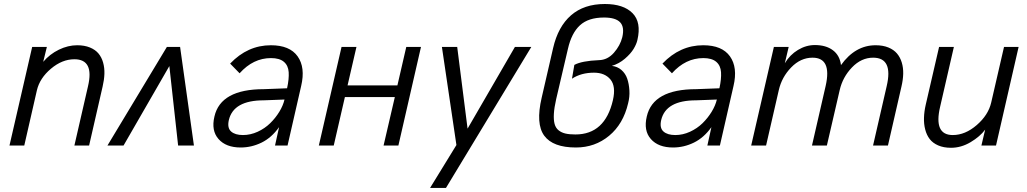

<svg xmlns="http://www.w3.org/2000/svg" viewBox="-20 -720 5082 950"><path d="M26.9 0 139.2 -487.8H211.9L193.8 -414.1Q226.1 -452.1 271.2 -474.1Q316.4 -496.1 361.8 -496.1Q397.9 -496.1 424.8 -485.1Q451.7 -474.1 467.3 -455.3Q482.9 -436.5 490.2 -410.4Q497.6 -384.3 496.6 -354.7Q495.6 -325.2 487.8 -292L420.9 0H348.1L415.5 -293.5Q446.8 -426.8 348.1 -426.8Q287.6 -426.8 232.2 -380.1Q176.8 -333.5 162.6 -273.4L100.1 0Z M511.7 0 805.7 -487.8H871.1L939.5 0H861.3L817.9 -393.1L591.3 0Z M1170.9 9.8Q1098.1 9.8 1061.3 -32Q1024.4 -73.7 1041 -143.6Q1071.8 -278.8 1285.6 -278.8L1400.4 -283.2Q1410.6 -329.6 1408.4 -362.8Q1406.2 -396 1384.5 -414.3Q1362.8 -432.6 1320.8 -432.6Q1232.9 -432.6 1165.5 -357.4L1118.7 -405.3Q1205.1 -496.1 1320.3 -496.1Q1413.6 -496.1 1452.6 -441.2Q1491.7 -386.2 1470.2 -294.9L1402.8 0H1340.8L1360.8 -90.8Q1323.7 -38.6 1274.2 -14.4Q1224.6 9.8 1170.9 9.8ZM1182.1 -51.8Q1219.2 -51.8 1254.9 -68.1Q1290.5 -84.5 1316.9 -110.4Q1343.3 -136.2 1362.1 -167Q1380.9 -197.8 1387.7 -227.5L1285.2 -223.6Q1135.3 -223.6 1112.3 -126Q1103.5 -87.4 1123.3 -69.6Q1143.1 -51.8 1182.1 -51.8Z M1557.6 0 1669.9 -487.8H1743.7L1699.7 -297.4H1946.3L1990.2 -487.8H2063L1951.2 0H1877.9L1933.6 -239.7H1686.5L1631.3 0Z M2107.9 210 2238.3 -2.4 2166.5 -487.8H2242.2L2293.5 -83.5L2527.8 -487.8H2608.9L2186.5 210Z M2829.6 9.8Q2715.8 9.8 2672.9 -48.6Q2629.9 -106.9 2660.2 -236.8L2716.8 -482.4Q2741.2 -588.4 2805.4 -644.3Q2869.6 -700.2 2972.7 -700.2Q3064.9 -700.2 3109.6 -655Q3154.3 -609.9 3133.8 -522Q3129.4 -502 3115 -478Q3100.6 -454.1 3071.8 -429.4Q3043 -404.8 3007.3 -394Q3034.7 -391.1 3054.7 -373.8Q3074.7 -356.4 3083.5 -330.6Q3092.3 -304.7 3094.2 -272.7Q3096.2 -240.7 3087.9 -209Q3064 -106.4 2993.9 -48.3Q2923.8 9.8 2829.6 9.8ZM2827.1 -54.7Q2973.6 -54.7 3012.7 -224.6Q3028.3 -293 3000.5 -326.7Q2972.7 -360.4 2918.9 -360.4Q2855.5 -360.4 2810.1 -330.6L2821.8 -398.9Q2858.9 -418.9 2943.4 -422.4Q2986.3 -423.3 3017.6 -459Q3048.8 -494.6 3059.1 -536.1Q3070.8 -586.4 3048.1 -609.9Q3025.4 -633.3 2968.8 -633.3Q2891.1 -633.3 2849.4 -594.7Q2807.6 -556.2 2790 -478L2731.9 -229.5Q2722.2 -187 2720.5 -156.7Q2718.8 -126.5 2724.1 -106.7Q2729.5 -86.9 2743.7 -75.4Q2757.8 -64 2777.6 -59.3Q2797.4 -54.7 2827.1 -54.7Z M3310.1 9.8Q3237.3 9.8 3200.4 -32Q3163.6 -73.7 3180.2 -143.6Q3210.9 -278.8 3424.8 -278.8L3539.6 -283.2Q3549.8 -329.6 3547.6 -362.8Q3545.4 -396 3523.7 -414.3Q3502 -432.6 3460 -432.6Q3372.1 -432.6 3304.7 -357.4L3257.8 -405.3Q3344.2 -496.1 3459.5 -496.1Q3552.7 -496.1 3591.8 -441.2Q3630.9 -386.2 3609.4 -294.9L3542 0H3480L3500 -90.8Q3462.9 -38.6 3413.3 -14.4Q3363.8 9.8 3310.1 9.8ZM3321.3 -51.8Q3358.4 -51.8 3394 -68.1Q3429.7 -84.5 3456.1 -110.4Q3482.4 -136.2 3501.2 -167Q3520 -197.8 3526.9 -227.5L3424.3 -223.6Q3274.4 -223.6 3251.5 -126Q3242.7 -87.4 3262.5 -69.6Q3282.2 -51.8 3321.3 -51.8Z M3696.8 0 3809.1 -487.8H3882.3L3863.3 -407.2Q3888.2 -448.7 3928.2 -472.9Q3968.3 -497.1 4011.7 -497.1Q4066.9 -497.1 4101.1 -471.4Q4135.3 -445.8 4141.1 -397.9Q4211.4 -496.1 4312.5 -496.1Q4348.6 -496.1 4375.5 -485.1Q4402.3 -474.1 4418.2 -455.3Q4434.1 -436.5 4441.9 -410.6Q4449.7 -384.8 4449 -355Q4448.2 -325.2 4440.4 -292L4373.5 0H4299.8L4367.2 -293.5Q4400.4 -434.6 4300.3 -434.6Q4241.7 -434.6 4195.6 -386.5Q4149.4 -338.4 4134.8 -274.4L4071.3 0H3997.6L4065.4 -295.4Q4096.7 -434.6 4000.5 -434.6Q3941.4 -434.6 3894.8 -386.5Q3848.1 -338.4 3833.5 -274.4L3770.5 0Z M4685.5 11.2Q4648.9 11.2 4622.1 -0.5Q4595.2 -12.2 4580.1 -32Q4564.9 -51.8 4557.9 -79.1Q4550.8 -106.4 4551.8 -137.2Q4552.7 -168 4560.5 -202.1L4626.5 -487.8H4699.7L4631.8 -192.4Q4598.6 -51.8 4694.3 -51.8Q4755.9 -51.8 4813 -101.3Q4870.1 -150.9 4884.3 -212.4L4947.8 -487.8H5020L4908.2 0H4835.9L4854.5 -78.6Q4829.1 -44.4 4782.5 -16.6Q4735.8 11.2 4685.5 11.2Z"/></svg>

Font: HK Grotesk Italic
Style: Regular
Weight: 400
Italic angle: -13°
Designer: Alfredo Marco Pradil and Stefan Peev
Foundry: Hanken Design Co.
Version: Version 1.000;PS 001.000;hotconv 1.0.88;makeotf.lib2.5.64775